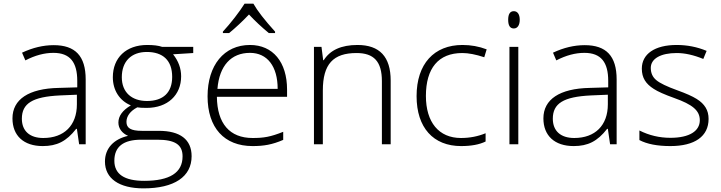

<svg xmlns="http://www.w3.org/2000/svg" viewBox="-20 -786 3928 1046"><path d="M446.8 0V-353C446.8 -481.4 389.6 -540 272.9 -540C215.8 -540 158.2 -526.4 100.1 -499L118.2 -457C170.9 -484.4 221.7 -498 271 -498C362.3 -498 400.9 -446.3 400.9 -345.2V-310.1L299.8 -307.1C136.2 -303.7 47.9 -244.6 47.9 -141.1C47.9 -46.9 108.9 9.8 212.9 9.8C289.6 9.8 341.8 -15.6 395 -84H398.9L411.1 0ZM215.8 -34.2C141.6 -34.2 99.1 -72.8 99.1 -139.2C99.1 -222.7 157.2 -258.8 306.2 -266.1L398.9 -270V-217.8C398.9 -102.5 329.1 -34.2 215.8 -34.2Z M862.8 -530.8C843.8 -537.6 816.4 -541 781.7 -541C667 -541 594.7 -471.2 594.7 -365.2C594.7 -294.9 630.9 -237.3 692.9 -211.9C647.5 -185.1 625 -153.8 625 -118.2C625 -85.4 646 -59.6 677.7 -45.9C600.1 -28.3 551.8 21.5 551.8 94.2C551.8 186 628.4 240.2 761.7 240.2C929.7 240.2 1023.9 176.8 1023.9 64.9C1023.9 -26.4 960.9 -73.2 845.7 -73.2H752.9C692.4 -73.2 668.9 -88.4 668.9 -122.1C668.9 -152.8 689.5 -181.2 728 -201.2C737.8 -199.2 754.9 -198.2 778.8 -198.2C893.6 -198.2 966.8 -268.1 966.8 -370.1C966.8 -413.6 952.1 -453.6 922.9 -490.2L1032.7 -497.1V-530.8ZM643.6 -365.2C643.6 -451.7 695.3 -502.9 779.8 -502.9C867.2 -502.9 918 -457.5 918 -367.2C918 -281.7 869.1 -235.8 780.8 -235.8C697.3 -235.8 643.6 -283.2 643.6 -365.2ZM603 89.8C603 13.2 651.9 -24.9 749 -24.9H835.9C933.6 -24.9 974.6 2 974.6 65.9C974.6 154.8 904.8 199.2 765.6 199.2C657.2 199.2 603 162.6 603 89.8Z M1194.3 -606H1228.5C1265.1 -636.2 1301.3 -669.9 1336.4 -707C1368.7 -672.4 1404.8 -638.7 1444.3 -606H1478.5V-613.8C1421.9 -676.3 1382.3 -727.1 1360.4 -766.1H1312.5C1285.6 -722.7 1234.9 -657.2 1194.3 -613.8ZM1356 9.8C1417 9.8 1462.9 2 1522.9 -23.9V-67.9C1452.6 -40 1416.5 -34.2 1356 -34.2C1231.4 -34.2 1163.1 -112.8 1161.6 -258.8H1543.9V-297.9C1543.9 -447.8 1466.8 -541 1341.8 -541C1200.7 -541 1110.8 -430.7 1110.8 -261.2C1110.8 -89.8 1201.7 9.8 1356 9.8ZM1341.8 -498C1436 -498 1492.7 -424.8 1492.7 -301.8H1164.6C1174.8 -428.7 1239.7 -498 1341.8 -498Z M2108.4 0V-347.2C2108.4 -476.6 2048.3 -541 1927.7 -541C1839.4 -541 1778.3 -513.2 1743.7 -458H1740.7L1731.4 -530.8H1690.4V0H1738.8V-293C1738.8 -437 1795.4 -497.1 1922.4 -497.1C2016.6 -497.1 2060.5 -451.2 2060.5 -344.2V0Z M2492.2 9.8C2547.4 9.8 2591.8 1.5 2625.5 -15.1V-60.1C2584 -43 2539.6 -34.2 2491.2 -34.2C2370.6 -34.2 2300.3 -120.1 2300.3 -263.2C2300.3 -414.1 2368.2 -497.1 2498.5 -497.1C2532.2 -497.1 2572.3 -489.3 2618.2 -474.1L2631.3 -517.1C2589.4 -533.2 2545.4 -541 2499.5 -541C2344.7 -541 2249.5 -438 2249.5 -262.2C2249.5 -90.8 2340.3 9.8 2492.2 9.8Z M2748.5 -678.2C2748.5 -646.5 2758.8 -630.9 2779.3 -630.9C2799.3 -630.9 2811.5 -648.9 2811.5 -678.2C2811.5 -708 2799.3 -725.1 2779.3 -725.1C2758.8 -725.1 2748.5 -709.5 2748.5 -678.2ZM2803.7 -530.8H2755.4V0H2803.7Z M3339.4 0V-353C3339.4 -481.4 3282.2 -540 3165.5 -540C3108.4 -540 3050.8 -526.4 2992.7 -499L3010.7 -457C3063.5 -484.4 3114.3 -498 3163.6 -498C3254.9 -498 3293.5 -446.3 3293.5 -345.2V-310.1L3192.4 -307.1C3028.8 -303.7 2940.4 -244.6 2940.4 -141.1C2940.4 -46.9 3001.5 9.8 3105.5 9.8C3182.1 9.8 3234.4 -15.6 3287.6 -84H3291.5L3303.7 0ZM3108.4 -34.2C3034.2 -34.2 2991.7 -72.8 2991.7 -139.2C2991.7 -222.7 3049.8 -258.8 3198.7 -266.1L3291.5 -270V-217.8C3291.5 -102.5 3221.7 -34.2 3108.4 -34.2Z M3840.3 -138.2C3840.3 -162.1 3835 -182.6 3824.2 -200.2C3802.2 -235.4 3766.1 -259.3 3670.4 -293.9C3613.3 -314.5 3574.7 -333 3555.2 -349.6C3535.2 -366.2 3525.4 -388.2 3525.4 -416C3525.4 -466.8 3580.1 -497.1 3666.5 -497.1C3710.9 -497.1 3759.3 -486.3 3811.5 -464.8L3829.6 -508.8C3778.3 -530.3 3723.6 -541 3666.5 -541C3546.9 -541 3476.6 -491.7 3476.6 -412.1C3476.6 -361.8 3498.5 -329.1 3541.5 -301.8C3563 -287.6 3600.1 -271 3653.3 -252C3752.4 -216.8 3792.5 -184.1 3792.5 -130.9C3792.5 -72.8 3737.3 -35.2 3632.3 -35.2C3573.2 -35.2 3516.6 -48.3 3463.4 -75.2V-22.9C3504.9 -1 3561.5 9.8 3632.3 9.8C3765.1 9.8 3840.3 -43 3840.3 -138.2Z"/></svg>

Font: Open Sans 300
Style: Regular
Weight: 300
Foundry: Ascender Corporation
Version: Version 1.100;PS 001.100;hotconv 1.0.88;makeotf.lib2.5.64775